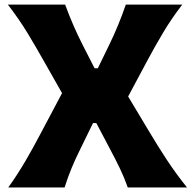

<svg xmlns="http://www.w3.org/2000/svg" viewBox="-20 -821 852 841"><path d="M16.4 0H263Q277 -44.4 293 -83.2Q308.9 -121.9 328 -160.3L387.4 -281.9H401.9L465.8 -160.8Q485.2 -124.3 504.6 -84.4Q523.9 -44.4 539.6 0H799Q750.5 -60.5 710.5 -121.3Q670.6 -182 632.2 -246.7L541.3 -398.4L629.4 -563Q656.6 -613.9 693 -675.5Q729.3 -737.1 778.2 -800.8H531.1Q515 -754.2 496.9 -710.3Q478.8 -666.3 459.1 -626L408.5 -522.1H394.2L341.5 -625.3Q321 -665.5 301.8 -709.5Q282.7 -753.4 265.3 -800.8H14.5Q65.1 -734.9 101.5 -674.6Q137.9 -614.3 170.1 -557.1L251.8 -413.1L157.4 -235Q124.5 -172.2 90.5 -114.2Q56.5 -56.2 16.4 0Z"/></svg>

Font: Pinar FD VF
Style: Regular
Weight: 300
Designer: Amin Abedi
Version: Version 2.000